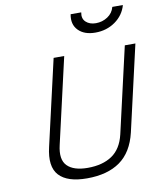

<svg xmlns="http://www.w3.org/2000/svg" viewBox="-99 -1002 913 1089"><g transform="rotate(-10 358.0 -457.5)"><path d="M193 -204Q174 -123 210.5 -86Q247 -49 328 -49Q414 -49 468.5 -86Q523 -123 542 -204L655 -697H716L603 -204Q577 -94 504.5 -42.5Q432 9 314 9Q201 9 153.5 -42.5Q106 -94 132 -204L245 -697H306ZM444 -924Q437 -889 458.5 -869Q480 -849 516 -849Q553 -849 583.5 -869Q614 -889 623 -924H684Q668 -867 618.5 -832Q569 -797 504 -797Q440 -797 406 -832Q372 -867 383 -924Z"/></g></svg>

Font: Panefresco 250wt
Style: Italic
Weight: 300
Version: Version 1.000